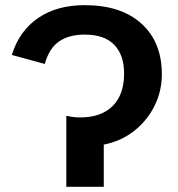

<svg xmlns="http://www.w3.org/2000/svg" viewBox="-20 -718 685 738"><path d="M234.9 0V-272.9Q261.7 -266.6 288.1 -266.6Q368.7 -266.6 412.8 -310.3Q457 -354 457 -435.5Q457 -506.3 419.2 -545.7Q381.3 -585 305.7 -585Q244.6 -585 206.5 -558.3Q168.5 -531.7 152.3 -472.2L25.4 -506.8Q53.7 -598.6 126 -648.4Q198.2 -698.2 305.7 -698.2Q445.3 -698.2 523.7 -627.2Q602.1 -556.2 602.1 -433.1Q602.1 -367.2 573.7 -310.5Q545.4 -253.9 495.4 -214.6Q445.3 -175.3 378.9 -162.1V0Z"/></svg>

Font: Arimo
Style: Bold
Weight: 700
Designer: Steve Matteson
Foundry: Monotype Imaging Inc.
Version: Version 1.33